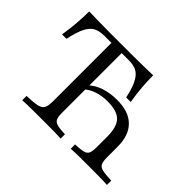

<svg xmlns="http://www.w3.org/2000/svg" viewBox="-119 -783 995 995"><g transform="rotate(45 378.0 -285.5)"><path d="M123.4 0V-31.5Q174.2 -33.1 199.2 -38.7Q224.2 -44.4 232.3 -60.5Q240.3 -76.6 240.3 -108.9V-537.1H188.7Q152.4 -537.1 129 -524.6Q105.6 -512.1 89.5 -479.4Q73.4 -446.8 60.5 -387.1H28.2Q36.3 -437.9 39.9 -482.7Q43.5 -527.4 43.5 -571Q76.6 -570.2 115.3 -569.4Q154 -568.5 196 -568.5Q237.9 -568.5 278.2 -568.5Q312.1 -568.5 353.2 -568.5Q394.4 -568.5 435.9 -569.4Q477.4 -570.2 512.1 -571Q512.1 -529 515.7 -484.3Q519.4 -439.5 527.4 -391.1H494.4Q484.7 -435.5 473 -463.7Q461.3 -491.9 446.8 -508.1Q432.3 -524.2 412.9 -530.6Q393.5 -537.1 366.9 -537.1H315.3V-100Q315.3 -71.8 321.4 -57.7Q327.4 -43.5 346.8 -38.3Q366.1 -33.1 404.8 -31.5V0Q386.3 -1.6 353.6 -2Q321 -2.4 279 -2.4Q229 -2.4 188.3 -2Q147.6 -1.6 123.4 0ZM479 0V-31.5Q519.4 -33.1 538.3 -38.3Q557.3 -43.5 562.9 -58.1Q568.5 -72.6 568.5 -100.8V-179Q568.5 -249.2 539.5 -279Q510.5 -308.9 441.1 -308.9Q400.8 -308.9 367.3 -298Q333.9 -287.1 309.7 -266.1V-295.2Q337.1 -321.8 378.6 -335.5Q420.2 -349.2 471 -349.2Q555.6 -349.2 599.6 -305.6Q643.5 -262.1 643.5 -179V-100.8Q643.5 -72.6 650 -58.1Q656.5 -43.5 677.8 -38.3Q699.2 -33.1 744.4 -31.5V0Q723.4 -1.6 687.9 -2Q652.4 -2.4 606.5 -2.4Q566.1 -2.4 532.7 -2Q499.2 -1.6 479 0Z"/></g></svg>

Font: Playfair 12pt Light
Style: Regular
Weight: 300
Designer: Claus Eggers Sørensen
Foundry: Claus Eggers Sørensen
Version: Version 2.000;gftools[0.9.28]